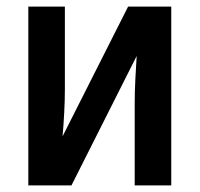

<svg xmlns="http://www.w3.org/2000/svg" viewBox="-20 -563 606 583"><path d="M66 0V-543H177V-292Q177 -259 175 -221Q173 -183 170 -149L369 -543H500V0H389V-250Q389 -284 391 -323Q393 -362 395 -393L197 0Z"/></svg>

Font: Noto Sans Condensed SemiBold
Style: Regular
Weight: 600
Width: 3
Designer: Monotype Design Team
Foundry: Monotype Imaging Inc.
Version: Version 2.013; ttfautohint (v1.8.4.7-5d5b)